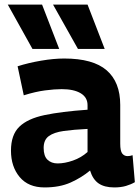

<svg xmlns="http://www.w3.org/2000/svg" viewBox="-20 -810 610 840"><path d="M28 -151Q28 -220 64.5 -255.5Q101 -291 175 -306.5Q249 -322 363 -330V-350Q363 -384 333 -402Q303 -420 250 -420Q219 -420 177 -414.5Q135 -409 84 -393L57 -520Q104 -535 159.5 -544.5Q215 -554 261 -554Q387 -554 446.5 -502.5Q506 -451 506 -351V-182Q506 -149 515 -138Q524 -127 538 -127Q543 -127 549 -128Q555 -129 560 -131L570 -13Q553 -3 531 3.5Q509 10 480 10Q437 10 411.5 -7.5Q386 -25 374 -64Q337 -33 289 -11.5Q241 10 175 10Q104 10 66 -35.5Q28 -81 28 -151ZM171 -163Q171 -127 188 -111Q205 -95 232 -95Q263 -95 299 -107.5Q335 -120 363 -145V-246Q302 -243 259 -237Q216 -231 193.5 -214.5Q171 -198 171 -163ZM122 -596 14 -790H164L239 -596ZM321 -596 212 -790H363L438 -596Z"/></svg>

Font: Georama
Style: Bold
Weight: 700
Designer: Jean-Baptiste Levee
Foundry: Production Type
Version: Version 1.000